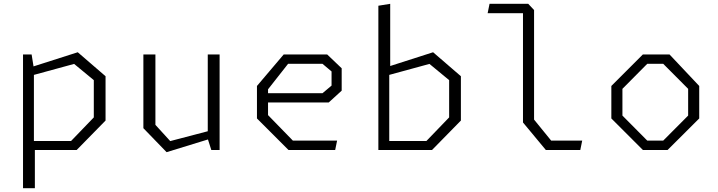

<svg xmlns="http://www.w3.org/2000/svg" viewBox="-20 -785 3760 1005"><path d="M100.5 200H162.5V0H381.5L532.5 -154V-386L387 -511.5L155.5 -437.5L145.5 -500H100.5ZM157.5 -47V-393L368 -450.5L471 -365.5V-170.5L352 -47Z M793.5 -500H730.5V-114L852 11.5L1068.5 -55L1086 0H1129.5V-500H1067.5V-98L871 -46.5L793.5 -131.5Z M1490 0H1734.5L1744.5 -49H1513L1383 -182.5V-248.5H1700.5L1768.5 -310.5V-427.5L1692.5 -500H1465L1325 -335V-165ZM1383 -297V-317.5L1488 -451H1668L1715.5 -411V-337L1668 -297Z M1960.5 0H2241.5L2392.5 -154V-386L2247 -511.5L2022.5 -439.5V-765L1960.5 -755ZM2017.5 -47V-393L2228 -450.5L2331 -365.5V-170.5L2212 -47Z M2837 0H3017.5L3027.5 -49H2865L2775.5 -159V-732.5L2745 -765H2542.5L2532.5 -716H2717.5V-144Z M3345 0H3474.5L3640 -165V-335L3484.5 -500H3345L3180 -335V-165ZM3238 -180V-320L3368 -451H3451.5L3582 -320V-180L3451.5 -49H3368Z"/></svg>

Font: Monaspace Krypton ExtraLight
Style: Regular
Weight: 200
Designer: Riley Cran & the Lettermatic Team
Foundry: Lettermatic
Version: Version 1.101 (Monaspace Krypton)